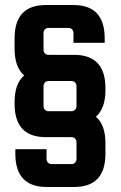

<svg xmlns="http://www.w3.org/2000/svg" viewBox="-20 -575 482 763"><path d="M399 -217Q399 -144 361 -111Q399 -79 399 -6V36Q399 168 275 168H165Q41 168 41 36V18H165V57Q165 65 170.5 71Q176 77 184 77H265Q273 77 278.5 71Q284 65 284 57V-10Q284 -18 278.5 -24Q273 -30 265 -30H162Q38 -30 38 -162V-170Q38 -243 76 -275Q38 -308 38 -381V-423Q38 -555 162 -555H272Q396 -555 396 -423V-405H272V-444Q272 -452 266.5 -458Q261 -464 253 -464H172Q164 -464 158.5 -458Q153 -452 153 -444V-377Q153 -369 158.5 -363Q164 -357 172 -357H275Q399 -357 399 -225ZM172 -133H265Q273 -133 278.5 -139Q284 -145 284 -153V-233Q284 -241 278.5 -247Q273 -253 265 -253H172Q164 -253 158.5 -247Q153 -241 153 -233V-153Q153 -145 158.5 -139Q164 -133 172 -133Z"/></svg>

Font: Squada One
Style: Regular
Weight: 400
Designer: Joe Prince
Foundry: Joe Prince
Version: Version 1.001